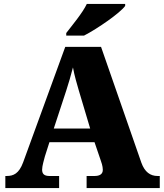

<svg xmlns="http://www.w3.org/2000/svg" viewBox="-20 -951 828 971"><path d="M315 -784V-771H405C475 -807 588 -886 613 -921V-931H419C398 -886 344 -822 315 -784ZM7 0H279V-61H230C202 -61 193 -73 193 -93C193 -112 203 -144 207 -160L230 -232H458L489 -141C492 -133 500 -111 500 -92C500 -67 479 -61 458 -61H418V0H788V-61H777C740 -61 712 -81 695 -128L491 -714H310L97 -130C76 -73 48 -61 14 -61H7ZM252 -301 315 -493C326 -527 338 -567 349 -610C357 -566 369 -527 379 -492L436 -301Z"/></svg>

Font: Noto Serif Thai Black
Style: Regular
Weight: 900
Designer: Monotype Design Team
Foundry: Monotype Imaging Inc.
Version: Version 2.002